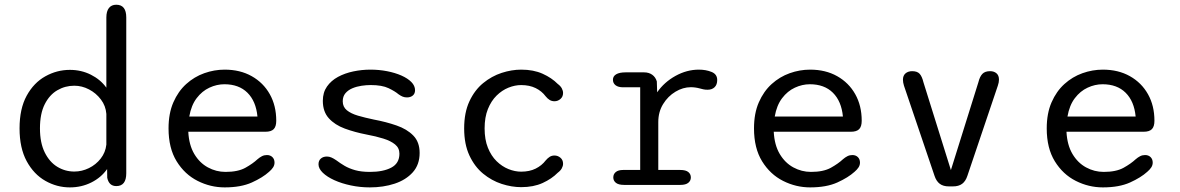

<svg xmlns="http://www.w3.org/2000/svg" viewBox="-20 -782 4992 812"><path d="M471.8 5Q440.8 5 433.5 -30.3L433 -67Q408 -31.3 366.4 -10.4Q324.8 10.5 275.5 10.5Q220.5 10.5 171.8 -17.2Q123 -44.8 92.8 -100.4Q62.7 -156 62.7 -239Q62.7 -322.3 92.8 -377.2Q123 -432.2 171.8 -459.3Q220.5 -486.5 275.5 -486.5Q323.7 -486.5 364.3 -466.1Q405 -445.7 429.8 -411.2V-708Q429.8 -734.3 440.7 -748.2Q451.5 -762 471.8 -762Q514 -762 514 -708V-49.3Q514 5 471.8 5ZM429.8 -170.5V-300.2Q427.2 -334.3 406.8 -361.2Q386.5 -388.2 356.6 -403.8Q326.7 -419.5 294.3 -419.5Q255.3 -419.5 222.3 -400.2Q189.3 -381 169.2 -341.2Q149 -301.3 149 -239Q149 -178.2 169.2 -137.4Q189.3 -96.7 222.3 -76.6Q255.3 -56.5 294.3 -56.5Q326.3 -56.5 356 -71Q385.7 -85.5 405.9 -111.4Q426.2 -137.3 429.8 -170.5Z M930.3 10.5Q870.2 10.5 815.7 -17Q761.2 -44.5 727 -99.9Q692.8 -155.3 692.8 -239Q692.8 -302.5 713.2 -349.2Q733.5 -395.8 767.5 -426.6Q801.5 -457.3 843.8 -472.4Q886.2 -487.5 930 -487.5Q995.5 -487.5 1044.6 -459.8Q1093.7 -432.2 1121 -383.6Q1148.3 -335 1148.3 -271.3Q1148.3 -247 1137.6 -235.9Q1126.8 -224.8 1102.3 -224.8H776.3Q779.2 -168.7 801.6 -130.9Q824 -93.2 859.1 -74.1Q894.2 -55 933.7 -55Q986.3 -55 1017.7 -72.4Q1049 -89.8 1069 -108.5Q1078.2 -116.5 1087.8 -121.4Q1097.3 -126.3 1108.7 -126.3Q1123 -126.3 1132 -117.6Q1141 -108.8 1141 -94.3Q1141 -83.3 1134.8 -73.9Q1128.7 -64.5 1117.8 -55.3Q1091 -31 1045 -10.2Q999 10.5 930.3 10.5ZM780.5 -289.3H1068.8Q1062.7 -353.8 1026.5 -389.8Q990.3 -425.7 929 -425.7Q896.7 -425.7 865.6 -411.2Q834.5 -396.8 811.7 -366.8Q788.8 -336.8 780.5 -289.3Z M1544.2 10.5Q1502.8 10.5 1463.8 2.2Q1424.8 -6 1394 -20Q1363.2 -34 1345.1 -51.5Q1327 -69 1327 -87.2Q1327 -102.7 1336.8 -111.3Q1346.7 -120 1362.5 -120Q1372 -120 1381.2 -116.1Q1390.5 -112.2 1402.7 -103.8Q1418.3 -92 1437.2 -80.8Q1456 -69.7 1482 -62.3Q1508 -55 1544.5 -55Q1600.5 -55 1634.8 -73.1Q1669.2 -91.2 1669.2 -132Q1669.2 -156.2 1650.8 -171.2Q1632.5 -186.2 1601.2 -195.9Q1569.8 -205.7 1530.5 -213Q1480.3 -222.7 1438.2 -238.2Q1396 -253.8 1370.7 -281.8Q1345.3 -309.7 1345.3 -355.5Q1345.3 -391 1362.8 -416Q1380.3 -441 1409.4 -456.8Q1438.5 -472.5 1474.3 -480Q1510.2 -487.5 1546.7 -487.5Q1583.2 -487.5 1617 -480.9Q1650.8 -474.3 1677.5 -462.6Q1704.2 -450.8 1719.8 -435Q1735.3 -419.2 1735.3 -400.5Q1735.3 -386 1725.8 -378Q1716.2 -370 1701.3 -370Q1691.2 -370 1683.2 -373.2Q1675.2 -376.3 1665.2 -383.5Q1651 -395.7 1623.4 -409Q1595.8 -422.3 1547.5 -422.3Q1529.5 -422.3 1509 -419.3Q1488.5 -416.3 1470.3 -408.7Q1452.2 -401 1440.8 -387.6Q1429.5 -374.2 1429.5 -353.7Q1429.5 -330 1446.8 -315.8Q1464 -301.7 1493.7 -292.9Q1523.3 -284.2 1561.3 -276.3Q1612.7 -266.7 1656.8 -251.4Q1701 -236.2 1727.8 -208.8Q1754.7 -181.5 1754.7 -135Q1754.7 -85.7 1725.7 -53.3Q1696.7 -21 1648.9 -5.2Q1601.2 10.5 1544.2 10.5Z M2184.2 9.5Q2144 9.5 2101.7 -4.2Q2059.3 -18 2023.3 -47.5Q1987.3 -77 1965.2 -124.5Q1943 -172 1943 -239Q1943 -306 1965.2 -353.5Q1987.3 -401 2023.3 -430.5Q2059.3 -460 2101.7 -473.8Q2144 -487.5 2184.2 -487.5Q2236.3 -487.5 2274.9 -470.1Q2313.5 -452.7 2338.8 -427Q2350.7 -418.3 2356 -408.2Q2361.3 -398.2 2361.3 -388.8Q2361.3 -373 2350.2 -363.4Q2339.2 -353.8 2325 -353.8Q2313.5 -353.8 2304.7 -359.2Q2295.8 -364.5 2287.8 -374.5Q2271.3 -396.7 2245.4 -409.4Q2219.5 -422.2 2184 -422.2Q2157.5 -422.2 2130.2 -411.2Q2103 -400.2 2080.2 -377.8Q2057.3 -355.3 2043.4 -320.8Q2029.5 -286.2 2029.5 -239Q2029.5 -191.8 2043.4 -157.2Q2057.3 -122.7 2080.2 -100.3Q2103 -78 2130.2 -67Q2157.5 -56 2184 -56Q2219.5 -56 2245.4 -68.9Q2271.3 -81.8 2287.8 -103.5Q2296 -113.2 2304.8 -118.8Q2313.5 -124.3 2325 -124.3Q2339.2 -124.3 2350.2 -114.9Q2361.3 -105.5 2361.3 -89.5Q2361.3 -79.8 2355.8 -69.9Q2350.3 -60 2338.8 -51.5Q2313.5 -25.7 2274.9 -8.1Q2236.3 9.5 2184.2 9.5Z M2764 -63.2H2857.2Q2880.3 -63.2 2891 -54.4Q2901.7 -45.7 2901.7 -31.5Q2901.7 -17.7 2890.8 -8.8Q2880 0 2857.2 0H2619.7Q2595.8 0 2584.8 -8.8Q2573.7 -17.7 2573.7 -31.5Q2573.7 -45.7 2584.2 -54.4Q2594.7 -63.2 2615.3 -63.2H2687.5V-412.8H2615.7Q2594.5 -412.8 2583.3 -421.5Q2572.2 -430.2 2572.2 -444.7Q2572.2 -459.7 2585.9 -467.8Q2599.7 -476 2626 -476H2703.8Q2724.2 -476 2738.2 -466Q2752.3 -456 2757.8 -437.8L2759.2 -391.7Q2789.2 -434.7 2836.9 -461.1Q2884.7 -487.5 2935.7 -487.5Q2965.5 -487.5 2989.3 -477.8Q3013.2 -468.2 3013.2 -443.7Q3013.2 -423.8 3002.2 -413.2Q2991.2 -402.5 2972.5 -402.5Q2962.5 -402.5 2954.6 -404.2Q2946.7 -405.8 2938.2 -408.3Q2929.5 -410.7 2920.2 -411.9Q2910.8 -413.2 2901.7 -413.2Q2868.3 -413.2 2836.6 -394.1Q2804.8 -375 2784.4 -341.8Q2764 -308.7 2764 -265.8Z M3406.3 10.5Q3346.2 10.5 3291.7 -17Q3237.2 -44.5 3203 -99.9Q3168.8 -155.3 3168.8 -239Q3168.8 -302.5 3189.2 -349.2Q3209.5 -395.8 3243.5 -426.6Q3277.5 -457.3 3319.8 -472.4Q3362.2 -487.5 3406 -487.5Q3471.5 -487.5 3520.6 -459.8Q3569.7 -432.2 3597 -383.6Q3624.3 -335 3624.3 -271.3Q3624.3 -247 3613.6 -235.9Q3602.8 -224.8 3578.3 -224.8H3252.3Q3255.2 -168.7 3277.6 -130.9Q3300 -93.2 3335.1 -74.1Q3370.2 -55 3409.7 -55Q3462.3 -55 3493.7 -72.4Q3525 -89.8 3545 -108.5Q3554.2 -116.5 3563.8 -121.4Q3573.3 -126.3 3584.7 -126.3Q3599 -126.3 3608 -117.6Q3617 -108.8 3617 -94.3Q3617 -83.3 3610.8 -73.9Q3604.7 -64.5 3593.8 -55.3Q3567 -31 3521 -10.2Q3475 10.5 3406.3 10.5ZM3256.5 -289.3H3544.8Q3538.7 -353.8 3502.5 -389.8Q3466.3 -425.7 3405 -425.7Q3372.7 -425.7 3341.6 -411.2Q3310.5 -396.8 3287.7 -366.8Q3264.8 -336.8 3256.5 -289.3Z M3992.8 6.3Q3969 6.3 3954.4 -4.7Q3939.8 -15.7 3932.3 -38.3L3803 -419.7Q3798.7 -433.5 3798.7 -444.8Q3798.7 -462.5 3809.7 -471.8Q3820.7 -481 3837.8 -481Q3859.3 -481 3869.4 -469.8Q3879.5 -458.5 3885.3 -434.3L4001.5 -62.7L4117.8 -434.3Q4123.7 -458.2 4134.7 -469.6Q4145.7 -481 4167.2 -481Q4183.8 -481 4194.3 -472Q4204.8 -463 4204.8 -445.3Q4204.8 -433.3 4200 -419.7L4071.2 -38.3Q4063.8 -15.7 4049.2 -4.7Q4034.5 6.3 4010.3 6.3Z M4644.3 10.5Q4584.2 10.5 4529.7 -17Q4475.2 -44.5 4441 -99.9Q4406.8 -155.3 4406.8 -239Q4406.8 -302.5 4427.2 -349.2Q4447.5 -395.8 4481.5 -426.6Q4515.5 -457.3 4557.8 -472.4Q4600.2 -487.5 4644 -487.5Q4709.5 -487.5 4758.6 -459.8Q4807.7 -432.2 4835 -383.6Q4862.3 -335 4862.3 -271.3Q4862.3 -247 4851.6 -235.9Q4840.8 -224.8 4816.3 -224.8H4490.3Q4493.2 -168.7 4515.6 -130.9Q4538 -93.2 4573.1 -74.1Q4608.2 -55 4647.7 -55Q4700.3 -55 4731.7 -72.4Q4763 -89.8 4783 -108.5Q4792.2 -116.5 4801.8 -121.4Q4811.3 -126.3 4822.7 -126.3Q4837 -126.3 4846 -117.6Q4855 -108.8 4855 -94.3Q4855 -83.3 4848.8 -73.9Q4842.7 -64.5 4831.8 -55.3Q4805 -31 4759 -10.2Q4713 10.5 4644.3 10.5ZM4494.5 -289.3H4782.8Q4776.7 -353.8 4740.5 -389.8Q4704.3 -425.7 4643 -425.7Q4610.7 -425.7 4579.6 -411.2Q4548.5 -396.8 4525.7 -366.8Q4502.8 -336.8 4494.5 -289.3Z"/></svg>

Font: Sono ExtraLight
Style: Regular
Weight: 200
Designer: Tyler Finck
Foundry: Tyler Finck
Version: Version 2.112